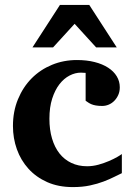

<svg xmlns="http://www.w3.org/2000/svg" viewBox="-20 -742 542 774"><path d="M471.2 -43.9Q458.5 -38.1 440.2 -28.8Q421.9 -19.5 397.7 -10.3Q373.5 -1 342.8 5.6Q312 12.2 273.9 12.2Q215.3 12.2 170.4 -7.8Q125.5 -27.8 94.7 -61.8Q64 -95.7 48.1 -140.1Q32.2 -184.6 32.2 -233.9Q32.2 -293 52.5 -342Q72.8 -391.1 107.7 -426.3Q142.6 -461.4 189.5 -480.7Q236.3 -500 290 -500Q329.6 -500 361.3 -491.9Q393.1 -483.9 415.8 -469.2Q438.5 -454.6 450.7 -434.3Q462.9 -414.1 462.9 -390.1Q462.9 -373 456.8 -359.4Q450.7 -345.7 440.9 -335.7Q431.2 -325.7 418.5 -320.3Q405.8 -314.9 392.1 -314.9Q376.5 -314.9 366 -316.9Q355.5 -318.8 348.1 -322Q340.8 -325.2 335.4 -328.9Q330.1 -332.5 325.2 -335.9V-448.2Q318.8 -448.2 315.2 -448.7Q311.5 -449.2 306.2 -449.2Q283.2 -449.2 260.5 -437.5Q237.8 -425.8 219.7 -402.6Q201.7 -379.4 190.4 -344.5Q179.2 -309.6 179.2 -263.2Q179.2 -219.2 189.7 -183.8Q200.2 -148.4 219.7 -123.5Q239.3 -98.6 267.6 -85.2Q295.9 -71.8 331.1 -71.8Q354 -71.8 377 -78.1Q399.9 -84.5 419.2 -92.8Q438.5 -101.1 452.4 -109.1Q466.3 -117.2 471.2 -121.1ZM367.7 -550.8 280.8 -646 193.8 -550.8H110.8L221.7 -722.2H339.8L450.7 -550.8Z"/></svg>

Font: Charis SIL Viet
Style: Bold
Weight: 700
Foundry: SIL International
Version: Version 5.000